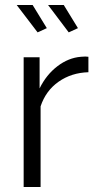

<svg xmlns="http://www.w3.org/2000/svg" viewBox="-20 -751 391 771"><path d="M335 -461Q267 -459 215.5 -423Q164 -387 143 -324V0H75V-521H139V-396Q166 -451 210.5 -485Q255 -519 305 -523Q315 -524 322.5 -524Q330 -524 335 -523ZM173 -731H236L293 -638L256 -621ZM47 -731H111L168 -638L131 -621Z"/></svg>

Font: Raleway Thin
Style: Regular
Weight: 400
Version: Version 4.026